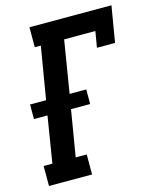

<svg xmlns="http://www.w3.org/2000/svg" viewBox="-111 -813 732 891"><g transform="rotate(-15 255.0 -367.5)"><path d="M13 0V-96H55L91 -318H26V-388H103L145 -639H116V-735H510L481 -562H394L407 -639H257L216 -388H296V-318H204L167 -96H220V0Z"/></g></svg>

Font: Iosevka Curly Slab Oblique
Style: Bold
Weight: 700
Italic angle: -9°
Monospace: yes
Designer: Belleve Invis
Foundry: Belleve Invis
Version: Version 11.1.0; ttfautohint (v1.8.3)